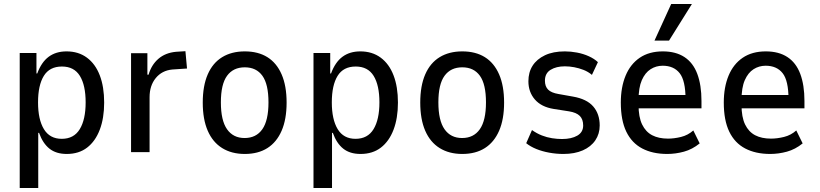

<svg xmlns="http://www.w3.org/2000/svg" viewBox="-20 -764 4115 964"><path d="M79 180V-498H163V-395H167Q188 -452 224.5 -479Q261 -506 314 -506Q374 -506 416.5 -474.5Q459 -443 481 -385.5Q503 -328 503 -249Q503 -171 481 -113Q459 -55 417.5 -23Q376 9 315 9Q262 9 228.5 -17.5Q195 -44 176 -97H172V180ZM290 -67Q351 -67 380.5 -115.5Q410 -164 410 -250Q410 -336 381 -383Q352 -430 291 -430Q229 -430 200 -383Q171 -336 171 -250Q171 -164 200.5 -115.5Q230 -67 290 -67Z M638 0V-497H720V-389H726Q740 -438 775 -468.5Q810 -499 864 -504L911 -507L919 -420L845 -415Q793 -410 762 -372Q731 -334 731 -276V0Z M1209 9Q1143 9 1095.5 -20.5Q1048 -50 1023 -107.5Q998 -165 998 -249Q998 -333 1023 -390.5Q1048 -448 1095.5 -477Q1143 -506 1209 -506Q1276 -506 1322.5 -477Q1369 -448 1394 -390.5Q1419 -333 1419 -249Q1419 -165 1394 -107.5Q1369 -50 1322.5 -20.5Q1276 9 1209 9ZM1208 -71Q1266 -71 1297 -115Q1328 -159 1328 -250Q1328 -341 1297.5 -383.5Q1267 -426 1209 -426Q1151 -426 1120 -383.5Q1089 -341 1089 -250Q1089 -159 1120 -115Q1151 -71 1208 -71Z M1554 180V-498H1638V-395H1642Q1663 -452 1699.5 -479Q1736 -506 1789 -506Q1849 -506 1891.5 -474.5Q1934 -443 1956 -385.5Q1978 -328 1978 -249Q1978 -171 1956 -113Q1934 -55 1892.5 -23Q1851 9 1790 9Q1737 9 1703.5 -17.5Q1670 -44 1651 -97H1647V180ZM1765 -67Q1826 -67 1855.5 -115.5Q1885 -164 1885 -250Q1885 -336 1856 -383Q1827 -430 1766 -430Q1704 -430 1675 -383Q1646 -336 1646 -250Q1646 -164 1675.5 -115.5Q1705 -67 1765 -67Z M2301 9Q2235 9 2187.5 -20.5Q2140 -50 2115 -107.5Q2090 -165 2090 -249Q2090 -333 2115 -390.5Q2140 -448 2187.5 -477Q2235 -506 2301 -506Q2368 -506 2414.5 -477Q2461 -448 2486 -390.5Q2511 -333 2511 -249Q2511 -165 2486 -107.5Q2461 -50 2414.5 -20.5Q2368 9 2301 9ZM2300 -71Q2358 -71 2389 -115Q2420 -159 2420 -250Q2420 -341 2389.5 -383.5Q2359 -426 2301 -426Q2243 -426 2212 -383.5Q2181 -341 2181 -250Q2181 -159 2212 -115Q2243 -71 2300 -71Z M2809 9Q2773 9 2737.5 2.5Q2702 -4 2672.5 -16Q2643 -28 2622 -45L2651 -111Q2675 -94 2700.5 -84Q2726 -74 2752 -70Q2778 -66 2802 -66Q2849 -66 2878.5 -83Q2908 -100 2908 -134Q2908 -165 2891 -182Q2874 -199 2837 -205L2760 -217Q2698 -227 2665.5 -264.5Q2633 -302 2633 -356Q2633 -401 2654 -434Q2675 -467 2716 -486.5Q2757 -506 2816 -506Q2846 -506 2877.5 -500Q2909 -494 2936.5 -481.5Q2964 -469 2982 -452L2952 -388Q2933 -404 2910 -413Q2887 -422 2863 -426.5Q2839 -431 2816 -431Q2773 -431 2744.5 -413.5Q2716 -396 2716 -359Q2716 -330 2732 -314Q2748 -298 2784 -292L2857 -279Q2926 -267 2958.5 -229.5Q2991 -192 2991 -134Q2991 -92 2969 -59.5Q2947 -27 2906 -9Q2865 9 2809 9Z M3330 9Q3257 9 3204.5 -18.5Q3152 -46 3124.5 -103Q3097 -160 3097 -249Q3097 -326 3121 -384Q3145 -442 3192 -474Q3239 -506 3308 -506Q3373 -506 3416.5 -477.5Q3460 -449 3481 -393Q3502 -337 3502 -257V-220H3169V-287H3438L3422 -266Q3422 -359 3392.5 -396.5Q3363 -434 3307 -434Q3274 -434 3246.5 -416.5Q3219 -399 3202.5 -361.5Q3186 -324 3186 -261V-238Q3186 -176 3204 -139Q3222 -102 3254.5 -85Q3287 -68 3334 -68Q3365 -68 3399.5 -76.5Q3434 -85 3461 -109L3493 -44Q3456 -14 3414 -2.5Q3372 9 3330 9ZM3266 -560 3350 -744H3454L3339 -560Z M3847 9Q3774 9 3721.5 -18.5Q3669 -46 3641.5 -103Q3614 -160 3614 -249Q3614 -326 3638 -384Q3662 -442 3709 -474Q3756 -506 3825 -506Q3890 -506 3933.5 -477.5Q3977 -449 3998 -393Q4019 -337 4019 -257V-220H3686V-287H3955L3939 -266Q3939 -359 3909.5 -396.5Q3880 -434 3824 -434Q3791 -434 3763.5 -416.5Q3736 -399 3719.5 -361.5Q3703 -324 3703 -261V-238Q3703 -176 3721 -139Q3739 -102 3771.5 -85Q3804 -68 3851 -68Q3882 -68 3916.5 -76.5Q3951 -85 3978 -109L4010 -44Q3973 -14 3931 -2.5Q3889 9 3847 9Z"/></svg>

Font: Nunito Sans 7pt Condensed Medium
Style: Regular
Weight: 500
Width: 3
Designer: Vernon Adams
Foundry: Vernon Adams
Version: Version 3.101;gftools[0.9.27]